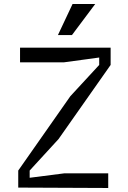

<svg xmlns="http://www.w3.org/2000/svg" viewBox="-20 -938 640 958"><path d="M520 -73H300L128 -51V-87L272 -244L532 -614V-700H80V-627H299L475 -651V-614L331 -458L71 -87V-2L520 0ZM342 -918 269 -763H339L455 -918Z"/></svg>

Font: Fliege Mono Light
Style: Regular
Weight: 300
Version: Version 0.020;Glyphs 3.3 (3306)